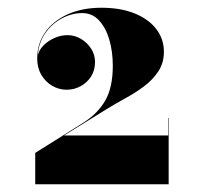

<svg xmlns="http://www.w3.org/2000/svg" viewBox="-20 -935 509 496"><path d="M415.7 -459H71V-540L195.2 -618Q232.4 -641.4 251.9 -675.3Q271.4 -709.2 271.4 -765Q271.4 -801.6 262.4 -832.5Q253.4 -863.4 235.8 -882.3Q218.3 -901.2 192.5 -901.2Q165.2 -901.2 139.5 -887.4Q113.9 -873.6 96.8 -849Q79.7 -824.4 77.6 -791.7Q80.6 -805.5 92.3 -817.5Q104 -829.5 120.5 -836.8Q137 -844.2 154.4 -844.2Q172.4 -844.2 188.6 -834.9Q204.8 -825.6 215.1 -809.8Q225.5 -794.1 225.5 -774.6Q225.5 -753.6 215.3 -737.5Q205.1 -721.5 188.3 -712.3Q171.5 -703.2 152 -703.2Q132.5 -703.2 115.1 -713.2Q97.7 -723.3 86.9 -741.4Q76.1 -759.6 76.1 -784.2Q76.1 -822.3 96.9 -851.8Q117.8 -881.4 155.3 -898.2Q192.8 -915 242 -915Q291.8 -915 327.9 -900.3Q364.1 -885.6 383.7 -859.9Q403.4 -834.3 403.4 -801.3Q403.4 -772.2 388.8 -750.3Q374.3 -728.4 351.6 -711.6Q329 -694.8 303.6 -681Q278.3 -667.2 257 -654L145.4 -585H414.5V-630H415.7Z"/></svg>

Font: Bodoni* 96pt Fatface
Style: Regular
Weight: 900
Version: Version 2.3